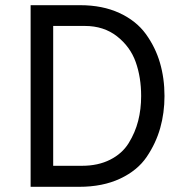

<svg xmlns="http://www.w3.org/2000/svg" viewBox="-20 -720 722 740"><path d="M98 -700H289Q375 -700 440 -670Q505 -640 542 -589Q579 -538 596.5 -478Q614 -418 614 -350Q614 -285 597.5 -226.5Q581 -168 545.5 -115.5Q510 -63 443 -31.5Q376 0 285 0H98ZM296 -81Q358 -81 404.5 -104.5Q451 -128 476 -168.5Q501 -209 512.5 -254Q524 -299 524 -350Q524 -422 503 -481Q482 -540 431 -580Q380 -620 307 -620H185V-81Z"/></svg>

Font: Overpass
Style: Regular
Weight: 400
Designer: Delve Withrington, Thomas Jockin
Foundry: Delve Fonts
Version: Version 3.000;DELV;Overpass